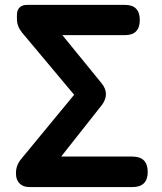

<svg xmlns="http://www.w3.org/2000/svg" viewBox="-20 -760 659 780"><path d="M517.6 0H99.6Q74.2 0 59.6 -14.6Q44.9 -29.3 44.9 -54.7V-57.6Q44.9 -87.9 65.4 -113.3L281.2 -375L69.3 -627.9Q48.8 -653.3 48.8 -682.6V-699.2Q48.8 -718.8 59.6 -729.5Q70.3 -740.2 89.8 -740.2H487.3Q547.9 -740.2 547.9 -678.7Q547.9 -617.2 487.3 -617.2H233.4L392.6 -421.9Q427.7 -378.9 393.6 -333L228.5 -124H517.6Q580.1 -124 580.1 -61.5Q580.1 0 517.6 0Z"/></svg>

Font: GenSenMaruGothic TW TTF Bold
Style: Regular
Weight: 700
Version: Version 1.301